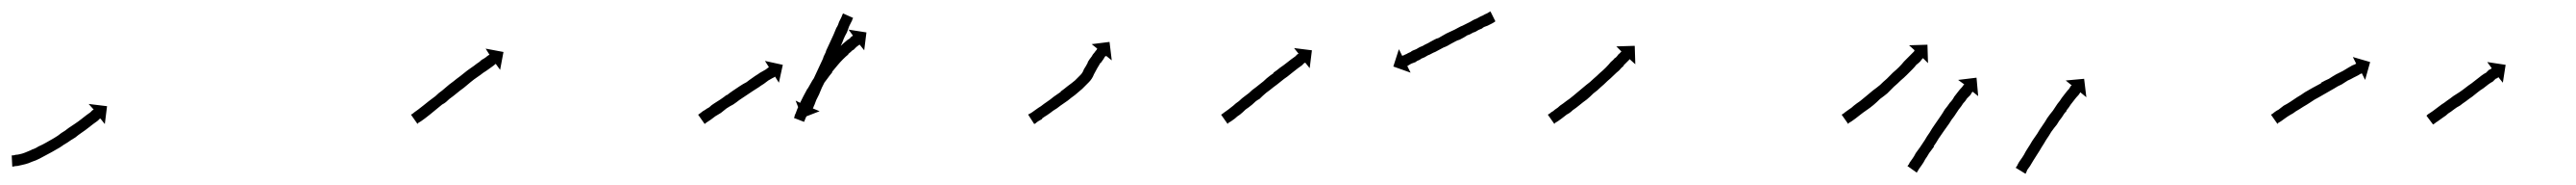

<svg xmlns="http://www.w3.org/2000/svg" viewBox="-20 -292 4620 331"><path d="M3 -14Q3 -14 3 -14Q3 -14 3 -14Q3 -14 3 -14Q3 -14 3 -14Q5 -14 8 -15Q8 -15 8 -15Q8 -15 8 -15Q8 -15 7.5 -15Q7 -15 7 -15Q11 -15 15 -16Q15 -16 15 -16Q15 -16 15 -16Q15 -16 15 -16Q15 -16 15 -16Q20 -17 25 -19Q25 -19 25 -19Q25 -19 25 -19Q25 -19 25 -19Q25 -19 25 -19Q30 -21 37 -24Q37 -24 37 -24Q37 -24 36 -24Q36 -24 36 -24Q36 -24 36 -24Q43 -26 49 -30Q49 -30 49 -30Q49 -30 49 -30Q49 -30 49 -30Q49 -30 49 -30Q56 -33 63 -37Q63 -37 63 -37Q63 -37 63 -37Q63 -37 63 -37Q63 -37 63 -37Q70 -41 77 -45Q77 -45 77 -45Q77 -45 77 -45Q77 -45 77 -45Q77 -45 77 -45Q84 -49 90 -54Q90 -54 90 -54Q90 -54 90 -54Q90 -54 90 -54Q90 -54 90 -54Q97 -58 103 -63Q103 -63 103 -63Q103 -63 103 -63Q103 -63 103 -63Q103 -63 103 -63Q109 -67 115 -71Q115 -71 115 -71Q115 -71 115 -71Q115 -71 115 -71Q115 -71 115 -71Q121 -75 126 -79Q131 -83 135 -86Q139 -89 142 -91Q144 -93 146 -95Q147 -95 148 -96L139 -106L172 -102L168 -70L160 -80Q159 -79 158 -79Q157 -77 154 -75Q151 -73 147 -70Q143 -67 138 -63Q133 -59 127 -55Q127 -55 127 -55Q127 -55 127 -55Q127 -55 127 -55Q127 -55 127 -55Q121 -51 115 -46Q115 -46 115 -46Q115 -46 115 -46Q115 -46 115 -46Q115 -46 115 -46Q108 -42 101 -37Q101 -37 101 -37Q101 -37 101 -37Q101 -37 101 -37Q101 -37 101 -37Q94 -33 87 -28Q87 -28 87 -28Q87 -28 87 -28Q87 -28 87 -28Q87 -28 87 -28Q80 -24 73 -20Q73 -20 73 -20Q73 -20 73 -20Q73 -20 73 -20Q73 -20 73 -20Q65 -16 58 -12Q58 -12 58 -12Q58 -12 58 -12Q58 -12 58 -12Q58 -12 58 -12Q51 -8 44 -5Q44 -5 44 -5Q44 -5 44 -5Q44 -5 44 -5Q44 -5 44 -5Q38 -3 31 0Q31 0 31 0Q31 0 31 0Q31 0 31 0Q31 0 31 0Q25 2 20 3Q20 3 20 3Q20 3 20 3Q20 3 20 3Q20 3 20 3Q15 4 11 5Q11 5 11 5Q11 5 10 5Q10 5 10 5Q10 5 10 5Q7 5 4 6Q4 6 4 6Q4 6 4 6Q4 6 4 6Q4 6 4 6Q3 6 2 6L1 -14Q2 -14 3 -14Z M719 -88Q721 -89 723 -91Q723 -91 723 -91Q723 -91 723 -91Q723 -91 723 -91Q723 -91 723 -91Q726 -93 730 -96Q730 -96 730 -96Q730 -96 730 -96Q730 -96 730 -96Q730 -96 730 -96Q734 -99 739 -103Q744 -107 749 -111Q754 -115 761 -120Q764 -123 767 -125.5Q770 -128 773 -130Q780 -136 786 -141Q793 -146 799 -151Q806 -156 812 -161Q818 -166 824 -170Q830 -174 835 -178Q840 -181 844 -185Q848 -187 852 -190Q854 -192 856 -193Q857 -194 858 -194L851 -205L883 -199L877 -167L869 -178Q869 -177 868 -177Q866 -175 863 -173Q860 -171 856 -168Q852 -165 847 -162Q842 -158 836 -154Q830 -150 824 -145Q818 -140 812 -135Q805 -130 799 -125Q793 -120 786 -115Q783 -112 780 -109.5Q777 -107 773 -105Q767 -100 762 -96Q756 -91 751 -87Q746 -83 742 -80Q742 -80 742 -80Q742 -80 742 -80Q742 -80 742 -80Q742 -80 742 -80Q738 -77 735 -75Q735 -75 735 -75Q735 -75 735 -75Q735 -75 735 -75Q735 -75 735 -75Q732 -73 730 -72Q729 -71 729 -70L717 -87Q718 -87 719 -88Z M1234 -88Q1235 -89 1238 -91Q1240 -93 1244 -95Q1248 -98 1252 -100Q1256 -104 1261 -107Q1267 -111 1272 -114Q1278 -118 1283 -122H1284Q1289 -126 1295 -130Q1301 -134 1307 -138Q1313 -142 1319 -145Q1324 -149 1330 -153Q1334 -156 1339 -159Q1343 -162 1347 -164Q1351 -166 1354 -168Q1356 -170 1358 -171Q1359 -172 1359 -172L1352 -183L1384 -176L1377 -144L1370 -155Q1370 -155 1369 -154Q1367 -153 1365 -152Q1361 -150 1358 -148Q1354 -145 1350 -142Q1345 -139 1341 -136Q1335 -132 1330 -129Q1324 -125 1318 -121Q1312 -117 1306 -113Q1301 -109 1295 -105Q1289 -102 1283 -98Q1278 -94 1273 -90Q1268 -87 1263 -84Q1259 -81 1255 -78Q1252 -76 1249 -74Q1247 -73 1245 -71Q1244 -71 1244 -70L1232 -87Q1233 -87 1234 -88ZM1509 -258Q1508 -254 1507 -253Q1506 -251 1505 -249Q1504 -247 1503 -245Q1502 -242 1501 -239.5Q1500 -237 1499 -234Q1495 -227 1493 -222Q1492 -219 1490.5 -215.5Q1489 -212 1487 -208Q1484 -202 1481 -194Q1479 -190 1477.5 -186.5Q1476 -183 1474 -179Q1471 -172 1467 -164Q1465 -160 1463.5 -156.5Q1462 -153 1461 -149Q1457 -141 1454 -135Q1453 -132 1451.5 -129Q1450 -126 1449 -123Q1446 -117 1444 -113Q1443 -110 1441 -105Q1439 -101 1439 -100Q1438 -99 1438 -98L1450 -93L1419 -81L1407 -112L1419 -106Q1420 -107 1420 -107.5Q1420 -108 1420 -108Q1422 -112 1423 -113Q1424 -116 1426 -121Q1428 -125 1431 -131Q1432 -134 1433.5 -137.5Q1435 -141 1436 -144Q1439 -150 1442 -157Q1444 -161 1445.5 -164.5Q1447 -168 1449 -172Q1451 -176 1452.5 -179.5Q1454 -183 1456 -187Q1457 -191 1459 -194.5Q1461 -198 1462 -202Q1464 -206 1465.5 -209.5Q1467 -213 1469 -217Q1472 -224 1475 -230Q1476 -233 1477.5 -236Q1479 -239 1480 -242Q1482 -245 1483 -247.5Q1484 -250 1485 -253Q1486 -255 1487 -257Q1488 -259 1489 -261Q1490 -263 1491 -266Q1491 -266 1492 -268L1510 -260Q1510 -259 1509 -258ZM1405 -83Q1405 -86 1407 -89Q1407 -89 1407 -89Q1407 -89 1407 -89Q1407 -89 1407 -89Q1407 -89 1407 -89Q1408 -92 1410 -97Q1410 -97 1410 -97Q1410 -97 1410 -97Q1410 -97 1410 -97Q1410 -97 1410 -97Q1412 -102 1415 -107Q1415 -107 1415 -107.5Q1415 -108 1415 -108Q1415 -108 1415 -108Q1415 -108 1415 -108Q1418 -114 1421 -120Q1421 -120 1421 -120Q1421 -120 1421 -120Q1421 -120 1421 -120Q1421 -120 1421 -120Q1425 -127 1428 -133Q1428 -133 1428 -133Q1428 -133 1429 -134Q1429 -134 1429 -134Q1429 -134 1429 -134Q1433 -141 1437 -148Q1437 -148 1437 -148Q1437 -148 1437 -148Q1437 -148 1437 -148Q1437 -148 1437 -148Q1442 -155 1446 -162Q1446 -162 1446.5 -162Q1447 -162 1447 -162Q1447 -162 1447 -162Q1447 -162 1447 -162Q1452 -169 1457 -176Q1457 -176 1457 -176Q1457 -176 1457 -176Q1457 -176 1457 -176Q1457 -176 1457 -176Q1462 -182 1467 -188Q1467 -188 1467 -188Q1467 -188 1467 -188Q1467 -188 1467 -188.5Q1467 -189 1467 -189Q1473 -194 1478 -200Q1478 -200 1478 -200Q1478 -200 1478 -200Q1478 -200 1478 -200Q1478 -200 1478 -200Q1483 -205 1488 -210Q1488 -210 1488 -210Q1488 -210 1488 -210Q1488 -210 1488 -210Q1488 -210 1488 -210Q1492 -214 1497 -218Q1497 -218 1497 -218Q1497 -218 1497 -218Q1497 -218 1497 -218Q1497 -218 1497 -218Q1500 -221 1504 -223Q1504 -223 1504 -223Q1504 -223 1504 -223Q1504 -223 1504 -223Q1504 -223 1504 -223Q1506 -226 1508 -227Q1508 -227 1508 -227Q1508 -227 1508 -227Q1508 -227 1508 -227Q1508 -227 1508 -227Q1509 -228 1510 -228L1502 -239L1534 -234L1530 -202L1522 -212Q1521 -212 1520 -211Q1520 -211 1520 -211Q1520 -211 1520 -211Q1520 -211 1520 -211Q1520 -211 1520 -211Q1519 -210 1516 -208Q1516 -208 1516 -208Q1516 -208 1516 -208Q1516 -208 1516 -208Q1516 -208 1516 -208Q1513 -205 1510 -202Q1510 -202 1510 -202Q1510 -202 1510 -202Q1510 -202 1510 -202.5Q1510 -203 1510 -203Q1506 -199 1501 -195Q1501 -195 1501 -195Q1501 -195 1502 -195Q1502 -195 1502 -195Q1502 -195 1502 -195Q1497 -191 1492 -186Q1492 -186 1492 -186Q1492 -186 1492 -186Q1492 -186 1492 -186Q1492 -186 1492 -186Q1487 -181 1482 -175Q1482 -175 1482 -175Q1482 -175 1482 -175Q1482 -175 1482 -175Q1482 -175 1482 -175Q1477 -169 1472 -163Q1472 -163 1472 -163Q1472 -163 1472 -163Q1472 -163 1472.5 -163Q1473 -163 1473 -163Q1468 -157 1463 -150Q1463 -150 1463 -150Q1463 -150 1463 -150Q1463 -150 1463 -150Q1463 -150 1463 -150Q1458 -144 1454 -137Q1454 -137 1454 -137Q1454 -137 1454 -137Q1454 -137 1454 -137Q1454 -137 1454 -137Q1450 -130 1446 -124Q1446 -124 1446 -124Q1446 -124 1446 -124Q1446 -124 1446 -124Q1446 -124 1446 -124Q1442 -117 1439 -111Q1439 -111 1439 -111Q1439 -111 1439 -111Q1439 -111 1439 -111Q1439 -111 1439 -111Q1436 -105 1433 -99Q1433 -99 1433 -99Q1433 -99 1433 -99Q1433 -99 1433 -99Q1433 -99 1433 -99Q1431 -94 1429 -89Q1429 -89 1429 -89Q1429 -89 1429 -89Q1429 -89 1429 -89Q1429 -89 1429 -89Q1427 -85 1425 -81Q1425 -81 1425 -81Q1425 -81 1425 -81Q1425 -81 1425 -81Q1425 -81 1425 -81Q1424 -78 1423 -76Q1423 -75 1422 -74L1404 -81Q1404 -82 1405 -83Z M1826 -88Q1828 -89 1831 -91Q1834 -93 1838 -96Q1842 -99 1847 -102Q1852 -106 1858 -110Q1864 -114 1870 -119Q1876 -123 1883 -128Q1883 -128 1883 -128Q1883 -128 1883 -128Q1883 -128 1882.5 -128Q1882 -128 1882 -128Q1889 -133 1895 -138Q1895 -138 1895 -138Q1895 -138 1895 -138Q1895 -138 1895 -138Q1895 -138 1895 -138Q1902 -143 1908 -148Q1908 -148 1908 -148Q1908 -148 1908 -148Q1908 -148 1908 -148Q1908 -148 1908 -148Q1914 -154 1919 -159Q1919 -159 1918.5 -158.5Q1918 -158 1918 -158Q1918 -158 1918 -158Q1918 -158 1918 -158Q1922 -162 1924 -168Q1924 -168 1924 -168Q1924 -168 1924 -168Q1924 -168 1924 -168Q1924 -168 1924 -168Q1928 -174 1931 -180Q1931 -180 1931 -180.5Q1931 -181 1931 -181Q1931 -181 1931 -181Q1931 -181 1931 -181Q1934 -186 1938 -191Q1938 -191 1938 -191Q1938 -191 1938 -191Q1938 -191 1938 -191Q1938 -191 1938 -191Q1940 -195 1943 -198Q1943 -198 1943 -198Q1943 -198 1943 -198Q1943 -198 1943 -198Q1943 -198 1943 -198Q1945 -201 1947 -203Q1947 -203 1947 -203Q1947 -203 1947 -203Q1947 -203 1947 -203Q1947 -203 1947 -203Q1947 -204 1948 -205L1938 -213L1970 -217L1974 -184L1964 -192Q1963 -191 1962 -191Q1962 -191 1962 -191Q1962 -191 1962 -191Q1962 -191 1962 -191Q1962 -191 1962 -191Q1961 -189 1959 -186Q1959 -186 1959 -186Q1959 -186 1959 -186Q1959 -186 1959 -186Q1959 -186 1959 -186Q1957 -183 1954 -179Q1954 -179 1954 -179.5Q1954 -180 1954 -180Q1954 -180 1954 -180Q1954 -180 1954 -180Q1951 -175 1948 -170Q1948 -170 1948 -170Q1948 -170 1948 -170Q1948 -170 1948 -170Q1948 -170 1948 -170Q1945 -165 1942 -159Q1942 -159 1942 -159Q1942 -159 1942 -159Q1942 -159 1942 -159Q1942 -159 1942 -159Q1939 -151 1933 -145Q1933 -145 1933 -145Q1933 -145 1933 -145Q1933 -145 1933 -145Q1933 -145 1933 -145Q1927 -139 1921 -133Q1921 -133 1921 -133Q1921 -133 1921 -133Q1921 -133 1921 -133Q1921 -133 1921 -133Q1915 -128 1908 -122Q1908 -122 1908 -122Q1908 -122 1908 -122Q1908 -122 1908 -122Q1908 -122 1908 -122Q1901 -117 1895 -112Q1895 -112 1895 -112Q1895 -112 1895 -112Q1895 -112 1895 -112Q1895 -112 1895 -112Q1888 -107 1882 -103Q1876 -98 1869 -94Q1864 -90 1858 -86Q1853 -83 1849 -80V-79Q1845 -77 1842 -75Q1839 -73 1837 -71Q1836 -71 1835 -70L1824 -87Q1825 -88 1826 -88Z M2172 -88Q2172 -88 2172 -88Q2172 -88 2172 -88Q2172 -88 2172 -88Q2172 -88 2172 -88Q2173 -89 2176 -91Q2176 -91 2176 -91Q2176 -91 2176 -91Q2176 -91 2176 -91Q2176 -91 2176 -91Q2179 -93 2183 -96Q2187 -99 2192 -103Q2196 -107 2202 -111Q2207 -116 2214 -121Q2217 -123 2220 -125.5Q2223 -128 2226 -131Q2233 -136 2239 -141Q2246 -146 2252 -152Q2258 -157 2264 -161V-162Q2270 -166 2276 -171Q2282 -175 2287 -179Q2292 -183 2296 -186Q2300 -189 2303 -191Q2305 -193 2307 -195Q2308 -195 2309 -196L2301 -206L2333 -202L2329 -170L2321 -180Q2320 -179 2319 -179Q2317 -177 2315 -175Q2312 -173 2308 -170Q2304 -167 2299 -163Q2294 -159 2289 -155Q2283 -151 2277 -146Q2271 -141 2264 -136Q2258 -131 2251 -126Q2245 -121 2239 -115Q2235 -113 2232 -110.5Q2229 -108 2226 -105Q2220 -100 2214 -96Q2209 -91 2204 -87Q2199 -84 2195 -80Q2191 -77 2188 -75Q2188 -75 2188 -75Q2188 -75 2188 -75Q2188 -75 2188 -75Q2188 -75 2188 -75Q2185 -73 2183 -72Q2183 -72 2183 -72Q2183 -72 2183 -72Q2183 -72 2183 -72Q2183 -72 2183 -72Q2182 -71 2182 -70L2170 -87Q2171 -87 2172 -88ZM2661 -253Q2659 -252 2656 -250Q2654 -249 2652 -248Q2650 -247 2648 -246Q2645 -245 2642.5 -244Q2640 -243 2638 -241Q2635 -240 2632 -238.5Q2629 -237 2626 -235Q2622 -234 2619 -232Q2616 -230 2612 -229Q2609 -227 2605.5 -225Q2602 -223 2598 -221Q2594 -220 2590.5 -218Q2587 -216 2583 -214Q2580 -212 2576 -210Q2572 -208 2569 -207Q2565 -205 2561.5 -203Q2558 -201 2554 -199Q2551 -198 2547.5 -196Q2544 -194 2541 -193Q2538 -191 2535 -189.5Q2532 -188 2529 -187Q2527 -185 2524 -184Q2521 -183 2519 -181Q2516 -180 2511 -178Q2508 -176 2506 -175Q2505 -174 2504 -174L2510 -162L2479 -173L2489 -204L2495 -192Q2495 -192 2497 -193Q2498 -193 2499.5 -194Q2501 -195 2502 -195Q2505 -197 2510 -199Q2512 -201 2515 -202Q2518 -203 2520 -204Q2523 -206 2526 -207.5Q2529 -209 2532 -210Q2535 -212 2538.5 -213.5Q2542 -215 2545 -217Q2549 -219 2552.5 -221Q2556 -223 2560 -224Q2563 -226 2567 -228Q2571 -230 2574 -232Q2578 -234 2581.5 -235.5Q2585 -237 2589 -239Q2593 -241 2596.5 -243Q2600 -245 2603 -246Q2607 -248 2610 -249.5Q2613 -251 2617 -253Q2620 -255 2623 -256.5Q2626 -258 2629 -259Q2631 -260 2633.5 -261.5Q2636 -263 2639 -264Q2644 -267 2647 -268Q2649 -269 2652 -271Q2652 -271 2652.5 -271Q2653 -271 2653 -272L2662 -254Q2662 -254 2661.5 -253.5Q2661 -253 2661 -253Z M2758 -88Q2760 -89 2762 -91Q2766 -93 2769 -96Q2774 -99 2778 -103Q2784 -107 2789 -111Q2789 -111 2789 -111Q2789 -111 2789 -111Q2789 -111 2789 -111Q2789 -111 2789 -111Q2795 -115 2801 -120Q2801 -120 2801 -120Q2801 -120 2801 -120Q2801 -120 2801 -120Q2801 -120 2801 -120Q2807 -125 2813 -130Q2813 -130 2813 -130Q2813 -130 2813 -130Q2813 -130 2813 -130Q2813 -130 2813 -130Q2819 -135 2825 -140Q2825 -140 2825 -140Q2825 -140 2825 -140Q2825 -140 2825 -140Q2825 -140 2825 -140Q2832 -145 2838 -151Q2838 -151 2838 -151Q2838 -151 2838 -151Q2838 -151 2838 -151Q2838 -151 2838 -151Q2844 -156 2849 -161Q2849 -161 2849 -161Q2849 -161 2849 -161Q2849 -161 2849 -161Q2849 -161 2849 -161Q2855 -166 2860 -171Q2860 -171 2860 -171Q2860 -171 2860 -171Q2860 -171 2860 -171Q2860 -171 2860 -171Q2865 -176 2869 -181Q2874 -185 2877 -189V-188Q2881 -192 2883 -195Q2886 -197 2887 -199Q2888 -199 2888 -200L2879 -209L2912 -210L2913 -177L2903 -186Q2902 -186 2902 -185Q2900 -183 2898 -181Q2895 -178 2892 -175V-174Q2888 -171 2884 -166Q2879 -162 2874 -157Q2874 -157 2874 -157Q2874 -157 2874 -157Q2874 -157 2874 -157Q2874 -157 2874 -157Q2869 -152 2863 -147Q2863 -147 2863 -147Q2863 -147 2863 -147Q2863 -147 2863 -147Q2863 -147 2863 -147Q2857 -141 2851 -136Q2851 -136 2851 -136Q2851 -136 2851 -136Q2851 -136 2851 -136Q2851 -136 2851 -136Q2845 -130 2838 -125Q2838 -125 2838 -125Q2838 -125 2838 -125Q2838 -125 2838 -125Q2838 -125 2838 -125Q2832 -119 2826 -114Q2826 -114 2826 -114Q2826 -114 2826 -114Q2826 -114 2826 -114Q2826 -114 2826 -114Q2819 -109 2813 -104Q2813 -104 2813 -104Q2813 -104 2813 -104Q2813 -104 2813 -104Q2813 -104 2813 -104Q2807 -99 2801 -95Q2801 -95 2801 -95Q2801 -95 2801 -95Q2801 -95 2801 -95Q2801 -95 2801 -95Q2796 -90 2790 -87Q2785 -83 2781 -80Q2777 -77 2774 -75Q2771 -73 2769 -72Q2768 -71 2768 -70L2756 -87Q2757 -87 2758 -88Z M3285 -88Q3287 -89 3289 -91Q3292 -93 3296 -96Q3301 -99 3305 -103Q3305 -103 3305 -103Q3305 -103 3305 -103Q3305 -103 3305 -103Q3305 -103 3305 -103Q3310 -107 3316 -111Q3316 -111 3316 -111Q3316 -111 3316 -111Q3316 -111 3316 -111Q3316 -111 3316 -111Q3321 -115 3327 -120Q3327 -120 3327 -120Q3327 -120 3327 -120Q3327 -120 3327 -120Q3327 -120 3327 -120Q3333 -125 3339 -130Q3339 -130 3339 -130Q3339 -130 3339 -130Q3339 -130 3339 -130Q3339 -130 3339 -130Q3346 -135 3352 -140Q3352 -140 3352 -140Q3352 -140 3352 -140Q3352 -140 3352 -140Q3352 -140 3352 -140Q3358 -146 3364 -151Q3364 -151 3364 -151Q3364 -151 3364 -151Q3364 -151 3364 -151Q3364 -151 3364 -151Q3370 -157 3375 -162Q3375 -162 3375 -162Q3375 -162 3375 -162Q3375 -162 3375 -162Q3375 -162 3375 -162Q3381 -167 3386 -172Q3386 -172 3386 -172Q3386 -172 3386 -172Q3386 -172 3386 -172Q3386 -172 3386 -172Q3391 -177 3395 -182Q3399 -186 3403 -190Q3406 -193 3409 -196Q3411 -198 3413 -200Q3413 -201 3414 -202L3404 -211L3437 -212L3438 -179L3429 -188Q3428 -187 3427 -186Q3426 -185 3424 -182Q3421 -179 3417 -176Q3414 -172 3410 -168Q3405 -163 3400 -158Q3400 -158 3400 -158Q3400 -158 3400 -158Q3400 -158 3400 -158Q3400 -158 3400 -158Q3395 -153 3389 -148Q3389 -148 3389 -148Q3389 -148 3389 -148Q3389 -148 3389 -148Q3389 -148 3389 -148Q3383 -142 3377 -137Q3377 -137 3377 -137Q3377 -137 3377 -137Q3377 -137 3377 -137Q3377 -137 3377 -137Q3371 -131 3365 -125Q3365 -125 3365 -125Q3365 -125 3365 -125Q3365 -125 3365 -125Q3365 -125 3365 -125Q3359 -120 3352 -115Q3352 -115 3352 -115Q3352 -115 3352 -115Q3352 -115 3352 -115Q3352 -115 3352 -115Q3346 -109 3340 -104Q3340 -104 3340 -104Q3340 -104 3340 -104Q3340 -104 3340 -104Q3340 -104 3340 -104Q3334 -99 3328 -95Q3328 -95 3328 -95Q3328 -95 3328 -95Q3328 -95 3328 -95Q3328 -95 3328 -95Q3322 -91 3317 -87Q3317 -87 3317 -87Q3317 -87 3317 -87Q3317 -87 3317 -87Q3317 -87 3317 -87Q3312 -83 3308 -80Q3304 -77 3301 -75Q3298 -73 3296 -72Q3295 -71 3295 -70L3283 -87Q3284 -87 3285 -88ZM3402 4Q3404 2 3405 -1Q3407 -4 3410 -8Q3413 -12 3416 -18Q3419 -22 3424 -29Q3428 -35 3432 -41Q3436 -48 3441 -55Q3445 -62 3450 -69Q3455 -76 3459 -82Q3464 -89 3468 -96Q3473 -102 3477 -108Q3482 -113 3485 -119Q3489 -124 3492 -128Q3495 -132 3498 -135Q3500 -137 3501 -139Q3502 -140 3503 -141L3492 -149L3525 -153L3528 -120L3518 -128Q3518 -127 3517 -127Q3516 -125 3514 -122Q3511 -119 3508 -116Q3505 -111 3501 -107Q3498 -102 3493 -96Q3489 -90 3485 -84Q3480 -78 3476 -71Q3471 -64 3466 -57Q3462 -51 3457 -44Q3453 -37 3448 -30H3449Q3445 -25 3440 -18Q3436 -11 3433 -7Q3430 -1 3427 3Q3424 7 3422 10Q3420 13 3419 15Q3418 16 3418 17L3401 5Q3402 4 3402 4ZM3596 7Q3598 5 3599 2Q3601 -2 3604 -6Q3607 -10 3610 -15Q3613 -21 3617 -27Q3621 -33 3625 -40Q3629 -46 3634 -53Q3638 -60 3643 -67Q3648 -74 3652 -81Q3657 -88 3662 -94Q3666 -100 3670 -106Q3675 -112 3678 -117Q3682 -122 3685 -126Q3688 -130 3691 -133Q3693 -136 3694 -138Q3695 -139 3696 -139L3685 -148L3718 -151L3722 -118L3711 -127Q3711 -126 3710 -125Q3709 -123 3707 -121Q3704 -118 3701 -114Q3698 -110 3694 -105Q3691 -100 3686 -94H3687Q3682 -89 3678 -82Q3673 -76 3669 -69Q3664 -63 3659 -56Q3655 -49 3650 -42Q3646 -35 3642 -29Q3638 -22 3634 -16Q3630 -10 3627 -5Q3624 0 3621 5Q3618 9 3616 12Q3615 15 3614 17Q3613 18 3613 19L3595 8Q3596 8 3596 7Z M4055 -88Q4057 -89 4059 -91Q4063 -94 4067 -96Q4071 -99 4076 -103Q4082 -106 4088 -110Q4094 -114 4100 -118Q4107 -122 4114 -127Q4121 -131 4128 -135Q4136 -139 4143 -143V-144Q4150 -148 4157 -151Q4163 -155 4170 -159Q4176 -162 4182 -165Q4187 -168 4192 -171Q4194 -172 4195.5 -173Q4197 -174 4199 -175Q4202 -176 4204 -177Q4205 -178 4206 -178L4200 -190L4231 -181L4222 -149L4216 -161Q4215 -160 4214 -160Q4212 -159 4209 -157Q4207 -156 4205 -155Q4203 -154 4201 -153Q4196 -150 4191 -148Q4185 -144 4180 -141Q4173 -138 4167 -134Q4160 -130 4153 -126Q4146 -122 4139 -118Q4131 -114 4124 -109Q4118 -105 4111 -101Q4105 -97 4098 -93Q4093 -89 4087 -86Q4082 -83 4078 -80Q4074 -77 4071 -75Q4068 -73 4066 -72Q4065 -71 4065 -70L4053 -87Q4054 -87 4055 -88Z M4333 -86Q4335 -88 4337 -89Q4340 -91 4343 -93Q4347 -96 4351 -99Q4355 -102 4359 -105Q4364 -108 4369 -112Q4375 -116 4380 -120Q4386 -124 4391 -127Q4397 -131 4402 -135Q4407 -139 4413 -143Q4418 -147 4422 -150Q4427 -154 4431 -157Q4435 -160 4439 -162Q4442 -165 4444 -167Q4447 -168 4448 -169Q4449 -170 4449 -170L4441 -181L4474 -176L4469 -144L4461 -154Q4461 -154 4460 -153Q4459 -152 4456 -151Q4454 -149 4451 -146Q4447 -144 4443 -141Q4439 -138 4434 -134Q4429 -131 4424 -127Q4419 -123 4414 -119Q4408 -115 4403 -111Q4397 -107 4392 -103Q4386 -100 4381 -96Q4376 -92 4371 -89Q4367 -85 4362 -82Q4359 -80 4355 -77Q4351 -74 4349 -73Q4347 -71 4345 -70Q4344 -70 4344 -69L4332 -85Q4333 -86 4333 -86Z"/></svg>

Font: FRB American Cursive Just Arrows Light
Style: Italic
Weight: 300
Italic angle: -25°
Version: Version 2.0;Modular Font Editor K font №1